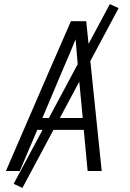

<svg xmlns="http://www.w3.org/2000/svg" viewBox="-20 -839 640 942"><path d="M9 0 221 -490 328 -735H403L479 0H410L391 -202H163L77 0ZM386 -260 364 -490Q361 -529 357.5 -568Q354 -607 351 -646Q335 -607 318.5 -568Q302 -529 285 -490L188 -260ZM90 83 47 63 519 -819 562 -799Z"/></svg>

Font: Iosevka SS04 Light Extended
Style: Italic
Weight: 300
Width: 7
Italic angle: -9°
Monospace: yes
Designer: Belleve Invis
Foundry: Belleve Invis
Version: Version 19.0.0; ttfautohint (v1.8.4)